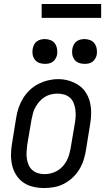

<svg xmlns="http://www.w3.org/2000/svg" viewBox="-20 -940 540 968"><path d="M202 8Q174 8 146.5 1.5Q119 -5 97.5 -20Q76 -35 61.5 -58Q47 -81 41 -107.5Q35 -134 35.5 -162.5Q36 -191 41 -219L62 -349Q66 -374 74.5 -398.5Q83 -423 97 -445.5Q111 -468 130.5 -486.5Q150 -505 174 -517Q198 -529 223 -535Q248 -541 273 -541Q302 -541 328.5 -533Q355 -525 377 -510Q399 -495 413.5 -472Q428 -449 434 -422.5Q440 -396 439.5 -367.5Q439 -339 434 -311L413 -181Q409 -156 401 -131.5Q393 -107 379 -84.5Q365 -62 345 -43.5Q325 -25 301.5 -13Q278 -1 252.5 3.5Q227 8 202 8ZM204 -62Q220 -62 236.5 -66Q253 -70 268 -78.5Q283 -87 295 -100Q307 -113 315.5 -128.5Q324 -144 328.5 -160Q333 -176 336 -192L358 -322Q361 -339 361.5 -356.5Q362 -374 359.5 -390.5Q357 -407 350.5 -422.5Q344 -438 331.5 -448.5Q319 -459 303 -463.5Q287 -468 269 -468Q253 -468 236.5 -464Q220 -460 205.5 -451Q191 -442 179.5 -429Q168 -416 159.5 -401Q151 -386 146.5 -370Q142 -354 139 -338L117 -208Q115 -191 114 -173.5Q113 -156 115.5 -139.5Q118 -123 124.5 -108Q131 -93 143 -82.5Q155 -72 171 -67Q187 -62 204 -62ZM406 -618Q391 -618 377.5 -623Q364 -628 355.5 -639.5Q347 -651 344.5 -665.5Q342 -680 345 -695Q347 -705 352 -715Q357 -725 366 -731.5Q375 -738 385.5 -740.5Q396 -743 406 -743Q421 -743 435 -737.5Q449 -732 457 -720.5Q465 -709 467.5 -694.5Q470 -680 468 -665Q466 -655 460.5 -645Q455 -635 446 -628.5Q437 -622 426.5 -620Q416 -618 406 -618ZM206 -618Q191 -618 177.5 -623Q164 -628 155.5 -639.5Q147 -651 144.5 -665.5Q142 -680 145 -695Q147 -705 152 -715Q157 -725 166 -731.5Q175 -738 185.5 -740.5Q196 -743 206 -743Q221 -743 235 -737.5Q249 -732 257 -720.5Q265 -709 267.5 -694.5Q270 -680 268 -665Q266 -655 260.5 -645Q255 -635 246 -628.5Q237 -622 226.5 -620Q216 -618 206 -618ZM190 -850V-920H490V-850Z"/></svg>

Font: Iosevka Slab Oblique
Style: Regular
Weight: 400
Italic angle: -9°
Monospace: yes
Designer: Belleve Invis
Foundry: Belleve Invis
Version: Version 11.1.1; ttfautohint (v1.8.3)